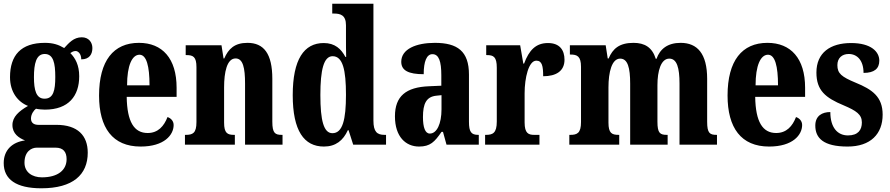

<svg xmlns="http://www.w3.org/2000/svg" viewBox="-27 -780 4800 1035"><path d="M196 235C366 235 446 162 446 43C446 -49 392 -107 277 -107H180C158 -107 140 -116 140 -141C140 -165 156 -186 167 -194C177 -191 203 -189 215 -189C343 -189 400 -263 400 -369C400 -429 379 -467 352 -494C360 -499 368 -505 381 -505C393 -505 411 -491 411 -460C456 -460 471 -489 471 -521C471 -552 451 -579 414 -579C370 -579 345 -549 319 -521C289 -539 259 -549 215 -549C86 -549 27 -482 27 -364C27 -283 70 -230 124 -209C75 -181 40 -150 40 -106C40 -59 75 -36 108 -23C39 -14 -7 29 -7 99C-7 187 60 235 196 235ZM213 -248C168 -248 156 -294 156 -364C156 -437 168 -489 214 -489C261 -489 271 -439 271 -365C271 -293 261 -248 213 -248ZM199 176C146 176 105 148 105 97C105 35 144 16 171 16H273C314 16 332 39 332 78C332 137 285 176 199 176Z M731 10C859 10 909 -53 909 -106C909 -128 894 -143 876 -149C857 -100 825 -63 769 -63C696 -63 658 -123 656 -258H925V-307C925 -465 848 -549 722 -549C585 -549 507 -453 507 -265C507 -91 580 10 731 10ZM779 -320H658C658 -427 685 -485 725 -485C763 -485 779 -423 779 -320Z M970 0H1239V-53H1235C1199 -53 1181 -62 1181 -119V-309C1181 -390 1196 -465 1243 -465C1283 -465 1294 -414 1294 -329V0H1496V-53H1492C1456 -53 1441 -62 1441 -124V-355C1441 -491 1395 -549 1307 -549C1237 -549 1204 -516 1182 -465H1178L1167 -536H974V-483H978C1014 -483 1032 -474 1032 -418V-122C1032 -62 1012 -53 974 -53H970Z M1719 10C1783 10 1823 -23 1848 -78H1852L1877 0H2054V-53H2046C2006 -53 1986 -69 1986 -130V-760H1764V-707H1772C1808 -707 1838 -699 1838 -644V-583C1838 -545 1838 -503 1839 -473H1835C1812 -516 1779 -548 1718 -548C1612 -548 1551 -460 1551 -267C1551 -75 1612 10 1719 10ZM1765 -62C1718 -62 1700 -130 1700 -268C1700 -403 1718 -477 1766 -477C1821 -477 1838 -403 1838 -269C1838 -135 1820 -62 1765 -62Z M2232 10C2292 10 2316 -15 2353 -69H2361L2380 0H2554V-53H2551C2513 -53 2501 -69 2501 -124V-378C2501 -504 2439 -549 2317 -549C2217 -549 2136 -516 2136 -447C2136 -400 2175 -380 2257 -380C2257 -449 2273 -488 2304 -488C2339 -488 2352 -449 2352 -374V-318L2285 -315C2162 -310 2102 -262 2102 -153C2102 -42 2161 10 2232 10ZM2290 -60C2265 -60 2253 -93 2253 -149C2253 -221 2271 -258 2324 -264L2353 -267V-191C2353 -113 2328 -60 2290 -60Z M2588 0H2881V-53H2853C2822 -53 2801 -61 2801 -120V-277C2801 -361 2823 -453 2864 -453C2895 -453 2901 -424 2901 -369C2971 -369 3016 -397 3016 -458C3016 -510 2990 -548 2927 -548C2862 -548 2825 -510 2798 -437H2794L2777 -536H2594V-483H2598C2633 -483 2651 -474 2651 -415V-125C2651 -62 2629 -53 2592 -53H2588Z M3042 0H3311V-53H3308C3271 -53 3253 -62 3253 -119V-309C3253 -391 3271 -464 3316 -464C3357 -464 3370 -415 3370 -329V0H3572V-53H3568C3531 -53 3517 -62 3517 -124V-321C3517 -398 3536 -464 3581 -464C3622 -464 3636 -415 3636 -329V0H3838V-53H3836C3799 -53 3785 -62 3785 -124V-355C3785 -491 3732 -549 3642 -549C3573 -549 3531 -517 3512 -463H3508C3489 -524 3449 -549 3388 -549C3311 -549 3276 -517 3254 -465H3249L3238 -536H3045V-486H3048C3084 -486 3105 -477 3105 -420V-122C3105 -62 3084 -53 3047 -53H3042Z M4119 10C4247 10 4297 -53 4297 -106C4297 -128 4282 -143 4264 -149C4245 -100 4213 -63 4157 -63C4084 -63 4046 -123 4044 -258H4313V-307C4313 -465 4236 -549 4110 -549C3973 -549 3895 -453 3895 -265C3895 -91 3968 10 4119 10ZM4167 -320H4046C4046 -427 4073 -485 4113 -485C4151 -485 4167 -423 4167 -320Z M4542 10C4666 10 4731 -58 4731 -162C4731 -259 4674 -298 4586 -334C4509 -366 4487 -384 4487 -429C4487 -467 4512 -489 4548 -489C4594 -489 4628 -454 4628 -387C4686 -387 4713 -410 4713 -453C4713 -501 4669 -548 4561 -548C4449 -548 4374 -496 4374 -389C4374 -293 4422 -253 4521 -212C4589 -183 4619 -163 4619 -120C4619 -80 4599 -50 4544 -50C4488 -50 4449 -92 4449 -176C4405 -176 4368 -156 4368 -103C4368 -36 4411 10 4542 10Z"/></svg>

Font: Noto Serif Sinhala ExtraCondensed ExtraBold
Style: Regular
Weight: 800
Width: 2
Designer: Jelle Bosma - Monotype Design Team
Foundry: Monotype Imaging Inc.
Version: Version 2.007